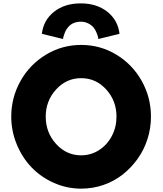

<svg xmlns="http://www.w3.org/2000/svg" viewBox="-20 -1107 970 1142"><path d="M229 -905.8Q238.3 -986.8 301.3 -1036.9Q364.3 -1086.9 460 -1086.9Q555.7 -1086.9 618.7 -1036.9Q681.6 -986.8 690.9 -905.8L564.9 -875Q564.5 -879.4 563.2 -886.2Q562 -893.1 554.9 -910.9Q547.9 -928.7 537.6 -942.1Q527.3 -955.6 506.8 -966.8Q486.3 -978 460 -978Q440.9 -978 424.6 -972.4Q408.2 -966.8 397.7 -957.8Q387.2 -948.7 379.2 -937.7Q371.1 -926.8 366.7 -915.5Q362.3 -904.3 359.4 -895.3Q356.4 -886.2 355.5 -880.9L355 -875ZM46.9 -413.1Q46.9 -527.3 102.1 -625.5Q157.2 -723.6 253.2 -781.7Q349.1 -839.8 462.9 -839.8Q576.7 -839.8 672.4 -781.7Q768.1 -723.6 823 -625.5Q877.9 -527.3 877.9 -413.1Q877.9 -344.7 857.2 -279.8Q836.4 -214.8 798.3 -161.9Q760.3 -108.9 709.5 -68.8Q658.7 -28.8 595 -6.8Q531.2 15.1 462.9 15.1Q377.9 15.1 300.5 -19.3Q223.1 -53.7 167.7 -111.6Q112.3 -169.4 79.6 -248.5Q46.9 -327.6 46.9 -413.1ZM462.9 -183.1Q521 -183.1 569.3 -214.4Q617.7 -245.6 645.3 -298.3Q672.9 -351.1 672.9 -413.1Q672.9 -507.3 611.8 -574.7Q550.8 -642.1 462.9 -642.1Q375 -642.1 313.5 -574.7Q252 -507.3 252 -413.1Q252 -318.8 313.5 -251Q375 -183.1 462.9 -183.1Z"/></svg>

Font: Hussar Preview
Style: Bold
Weight: 700
Foundry: Cannot Into Space Fonts, PlusOne Fonts
Version: Version 2.29RC2 "Millennial"